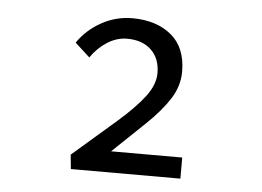

<svg xmlns="http://www.w3.org/2000/svg" viewBox="-38 -844 676 496"><g transform="rotate(5 300.0 -596.0)"><path d="M162.1 -394.5 158.4 -431.5Q225.2 -489.1 271 -529.1Q316.8 -569.2 340.1 -600.2Q363.4 -631.2 363.4 -660.8Q363.4 -698.8 340.3 -720.7Q317.2 -742.6 278.1 -742.6Q250.8 -742.6 226.1 -726.7Q201.4 -710.8 184.4 -685.9L146 -720.9Q169.3 -755 206.7 -775.8Q244.1 -796.5 286.7 -796.5Q349.3 -796.5 387.9 -764.5Q426.5 -732.5 426.5 -670.1Q426.5 -632.9 405.3 -599.6Q384.1 -566.3 346.6 -530.3Q309.2 -494.3 261.6 -449.2H446.1V-394.5Z"/></g></svg>

Font: Source Code Pro ExtraLight
Style: Regular
Weight: 200
Monospace: yes
Designer: Paul D. Hunt, Teo Tuominen
Foundry: Adobe
Version: Version 1.026;hotconv 1.1.0;makeotfexe 2.6.0